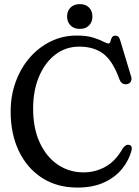

<svg xmlns="http://www.w3.org/2000/svg" viewBox="-20 -878 660 910"><path d="M604 -168Q592 -119 559 -78.2Q526 -37.5 473 -13.2Q420 11 347.5 11Q250 11 178.8 -35.2Q107.5 -81.5 69 -162.8Q30.5 -244 30.5 -349Q30.5 -425.5 54.8 -491.2Q79 -557 122 -606Q165 -655 221.5 -682.2Q278 -709.5 343 -709.5Q390.5 -709.5 421 -700Q451.5 -690.5 468.8 -681.2Q486 -672 494 -672Q501 -672 503.2 -681.2Q505.5 -690.5 510 -699.8Q514.5 -709 528 -709Q536 -709 541.5 -703.5Q547 -698 551.5 -681L602 -513.5Q605.5 -501.5 600 -491.5Q594.5 -481.5 581.5 -479Q557.5 -475 546.5 -501Q515 -589 470 -623Q425 -657 355.5 -657Q291.5 -657 242.2 -619.2Q193 -581.5 165 -515.2Q137 -449 137 -363.5Q137 -269 168.8 -201.2Q200.5 -133.5 254.5 -97.2Q308.5 -61 376 -61Q432 -61 480.2 -88Q528.5 -115 562 -175Q570.5 -186 577.5 -189.5Q584.5 -193 591.5 -191.5Q607.5 -188.5 604 -168ZM358 -741Q330.5 -741 314.2 -757.5Q298 -774 298 -800Q298 -826 314.2 -842.2Q330.5 -858.5 358 -858.5Q386 -858.5 402 -842.2Q418 -826 418 -800Q418 -774 402 -757.5Q386 -741 358 -741Z"/></svg>

Font: Fraunces 144pt SuperSoft
Style: Regular
Weight: 400
Version: Version 1.000;[b76b70a41]